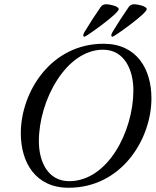

<svg xmlns="http://www.w3.org/2000/svg" viewBox="-20 -870 734 904"><path d="M378 -697C385 -697 539 -806 539 -827C539 -841 495 -850 481 -850C470 -850 461 -847 454 -837C427 -798 401 -758 377 -718C374 -713 372 -707 372 -703C372 -700 374 -697 378 -697ZM510 -697C517 -697 671 -806 671 -827C671 -841 627 -850 613 -850C602 -850 593 -847 586 -837C559 -798 533 -758 509 -718C506 -713 504 -707 504 -703C504 -700 506 -697 510 -697ZM303 14C553 14 693 -215 693 -407C693 -545 624 -664 468 -664C218 -664 78 -435 78 -243C78 -105 147 14 303 14ZM306 -17C204 -17 163 -111 163 -205C163 -399 292 -636 465 -636C567 -636 608 -539 608 -445C608 -251 487 -17 306 -17Z"/></svg>

Font: EB Garamond
Style: Italic
Weight: 400
Italic angle: -17.2°
Designer: Georg Duffner and Octavio Pardo
Foundry: Georg Duffner
Version: Version 1.000;PS 001.000;hotconv 1.0.88;makeotf.lib2.5.64775